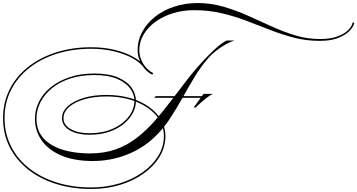

<svg xmlns="http://www.w3.org/2000/svg" viewBox="-57 -944 2353 1264"><path d="M958 -300 968 -311H1307L1297 -300ZM1231 -236H1218L1283 -326H1345Q1334 -322 1314.5 -308Q1295 -294 1273 -275Q1251 -256 1231 -236ZM533 -67Q604 -67 658.5 -86Q713 -105 751 -136Q789 -167 808.5 -204.5Q828 -242 828 -279Q828 -323 799.5 -362Q771 -401 713 -425.5Q655 -450 564 -450Q474 -450 403.5 -426.5Q333 -403 284 -362.5Q235 -322 209 -270.5Q183 -219 183 -162Q183 -102 210.5 -58.5Q238 -15 287 12.5Q336 40 399.5 53Q463 66 535 66Q630 66 705.5 39Q781 12 843.5 -36.5Q906 -85 961.5 -148Q1017 -211 1070.5 -282.5Q1124 -354 1181.5 -427.5Q1239 -501 1306 -570Q1343 -608 1373.5 -634.5Q1404 -661 1435 -677H1486Q1462 -670 1431 -653Q1400 -636 1369 -612.5Q1338 -589 1314 -561Q1267 -508 1226 -440.5Q1185 -373 1145 -301Q1105 -229 1060.5 -161.5Q1016 -94 961 -42Q882 34 776 75Q670 116 554 116Q431 116 346 79.5Q261 43 217 -20Q173 -83 173 -162Q173 -221 199.5 -274.5Q226 -328 277 -369.5Q328 -411 400.5 -435.5Q473 -460 564 -460Q659 -460 719.5 -434Q780 -408 809 -367Q838 -326 838 -279Q838 -240 818 -201Q798 -162 759 -129.5Q720 -97 663.5 -77Q607 -57 533 -57Q450 -57 400.5 -87Q351 -117 351 -166Q351 -210 389 -244.5Q427 -279 493 -299Q559 -319 643 -319Q727 -319 798 -299Q869 -279 921.5 -242Q974 -205 1003 -156Q1032 -107 1032 -48Q1032 24 994 87Q956 150 889 198Q822 246 733.5 273Q645 300 544 300Q416 300 309.5 266Q203 232 125.5 169.5Q48 107 5.5 22Q-37 -63 -37 -166Q-37 -268 5.5 -353.5Q48 -439 126 -501.5Q204 -564 310.5 -598.5Q417 -633 544 -633Q624 -633 694.5 -616.5Q765 -600 819.5 -570Q874 -540 903 -499L896 -492Q868 -532 815 -561Q762 -590 692.5 -606.5Q623 -623 544 -623Q419 -623 314.5 -589.5Q210 -556 133.5 -495Q57 -434 15 -350.5Q-27 -267 -27 -166Q-27 -66 15 18Q57 102 133 162.5Q209 223 313.5 256.5Q418 290 544 290Q643 290 729.5 263.5Q816 237 881.5 190.5Q947 144 984.5 83Q1022 22 1022 -48Q1022 -124 972.5 -182.5Q923 -241 837.5 -275Q752 -309 643 -309Q562 -309 498 -290.5Q434 -272 397.5 -239.5Q361 -207 361 -166Q361 -121 408 -94Q455 -67 533 -67ZM2265 -796 2276 -795Q2271 -768 2243.5 -740Q2216 -712 2167.5 -693.5Q2119 -675 2048 -675Q1960 -675 1880.5 -695.5Q1801 -716 1724 -746Q1647 -776 1568.5 -806Q1490 -836 1404.5 -856.5Q1319 -877 1221 -877Q1146 -877 1080.5 -856.5Q1015 -836 965.5 -800Q916 -764 888 -716Q860 -668 860 -613Q860 -567 885.5 -525Q911 -483 951 -463L946 -452Q903 -473 876 -518Q849 -563 849 -613Q849 -678 879.5 -734.5Q910 -791 963.5 -833.5Q1017 -876 1089 -900Q1161 -924 1243 -924Q1332 -924 1414 -900Q1496 -876 1574.5 -841Q1653 -806 1730.5 -770.5Q1808 -735 1887 -711Q1966 -687 2050 -687Q2117 -687 2163 -703.5Q2209 -720 2234.5 -745.5Q2260 -771 2265 -796Z"/></svg>

Font: Ballet 24pt
Style: Regular
Weight: 400
Designer: Maximiliano R. Sproviero
Foundry: Omnibus-Type
Version: Version 1.100